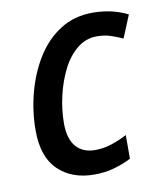

<svg xmlns="http://www.w3.org/2000/svg" viewBox="-68 -605 567 672"><g transform="rotate(-10 215.0 -269.5)"><path d="M214 10Q135 10 86.5 -36.5Q38 -83 38 -177Q38 -245 55.5 -311Q73 -377 106.5 -431Q140 -485 190 -517Q240 -549 305 -549Q375 -549 430 -521L397 -441Q378 -450 355.5 -457.5Q333 -465 306 -465Q267 -465 236 -440Q205 -415 184 -373.5Q163 -332 151.5 -282.5Q140 -233 140 -184Q140 -130 164 -102Q188 -74 232 -74Q261 -74 289 -83Q317 -92 346 -107V-23Q319 -9 286 0.5Q253 10 214 10Z"/></g></svg>

Font: Noto Sans SemiCondensed Medium
Style: Italic
Weight: 500
Width: 4
Italic angle: -12°
Designer: Monotype Design Team
Foundry: Monotype Imaging Inc.
Version: Version 2.013; ttfautohint (v1.8.4.7-5d5b)